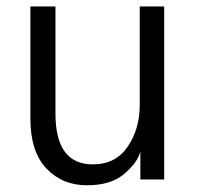

<svg xmlns="http://www.w3.org/2000/svg" viewBox="-20 -545 598 583"><path d="M72.3 -184.6V-525.4H148.4V-200.2Q148.4 -45.9 261.7 -45.9Q331.1 -45.9 367.7 -99.6Q404.3 -153.3 404.3 -226.6V-525.4H478.5V0H406.2V-85Q398.4 -52.7 357.9 -17.6Q317.4 17.6 244.1 17.6Q168.9 17.6 120.6 -33.7Q72.3 -85 72.3 -184.6Z"/></svg>

Font: Gothic A1
Style: Regular
Weight: 400
Designer: HanYang I&C Co.,Ltd.
Foundry: HanYang I&C Co.,Ltd.
Version: Version 2.50